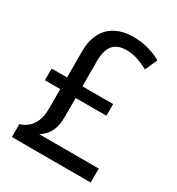

<svg xmlns="http://www.w3.org/2000/svg" viewBox="-173 -832 866 941"><g transform="rotate(30 260.0 -361.5)"><path d="M307 -723Q355 -723 394.5 -711.5Q434 -700 466 -682L435 -613Q406 -629 375 -639.5Q344 -650 310 -650Q260 -650 235.5 -621Q211 -592 211 -529V-388H385V-322H211V-215Q211 -177 202.5 -151Q194 -125 179 -108Q164 -91 145 -79H482V0H36V-73Q63 -81 82.5 -98.5Q102 -116 113 -144Q124 -172 124 -214V-322H37V-388H124V-535Q124 -596 146 -638Q168 -680 209.5 -701.5Q251 -723 307 -723Z"/></g></svg>

Font: Noto Sans Khmer SemiCondensed
Style: Regular
Weight: 400
Width: 4
Designer: Danh Hong and the Monotype Design Team
Foundry: Monotype Imaging Inc.
Version: Version 2.004